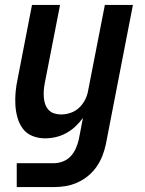

<svg xmlns="http://www.w3.org/2000/svg" viewBox="-20 -550 590 780"><path d="M199 210H48V113H199Q217 113 235.5 106Q254 99 267 85Q280 71 288 53Q296 35 300 17L317 -71Q303 -52 286 -36Q269 -20 248.5 -9Q228 2 206.5 7Q185 12 163 12Q136 12 112 2.5Q88 -7 73 -27Q58 -47 51 -72Q44 -97 42.5 -123.5Q41 -150 43.5 -177Q46 -204 52 -231L110 -530H224L162 -213Q159 -198 158 -183.5Q157 -169 158 -154.5Q159 -140 163.5 -127Q168 -114 177 -104Q186 -94 199.5 -89.5Q213 -85 228 -85Q247 -85 266.5 -91.5Q286 -98 301 -112Q316 -126 325.5 -144.5Q335 -163 338 -182L406 -530H520L410 36Q405 60 396 83Q387 106 372.5 127Q358 148 338 164.5Q318 181 294.5 191.5Q271 202 247 206Q223 210 199 210Z"/></svg>

Font: Lode
Style: Bold Italic
Weight: 700
Italic angle: -11°
Monospace: yes
Designer: Belleve Invis
Foundry: Belleve Invis
Version: Version 29.2.0; ttfautohint (v1.8.3)